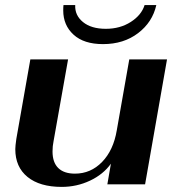

<svg xmlns="http://www.w3.org/2000/svg" viewBox="-20 -723 700 753"><path d="M40 -138Q40 -150 44 -178L99 -490H247L190 -169Q186 -150 186 -129Q186 -86 208.5 -64Q231 -42 274 -42Q336 -42 380.5 -88Q425 -134 438 -212L487 -490H635L549 0H401L415 -81Q385 -39 333 -14.5Q281 10 222 10Q136 10 88 -29Q40 -68 40 -138ZM228 -682Q228 -696 229 -703H275Q273 -663 305.5 -636.5Q338 -610 395 -610Q451 -610 493 -637Q535 -664 547 -703H593Q578 -636 521.5 -593Q465 -550 384 -550Q309 -550 268.5 -587Q228 -624 228 -682Z"/></svg>

Font: Fahkwang
Style: Bold Italic
Weight: 700
Italic angle: -10°
Designer: Suppakit Chalermlarp | Katatrad Co.,Ltd.
Foundry: Cadson Demak Co.,Ltd.
Version: Version 1.000; ttfautohint (v1.6)